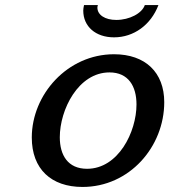

<svg xmlns="http://www.w3.org/2000/svg" viewBox="-20 -728 671 761"><path d="M313 -708C311 -699 310 -691 310 -686C310 -623 359 -580 432 -580C510 -580 578 -629 608 -708H554C543 -675 493 -649 441 -649C396 -649 366 -669 366 -698C366 -701 367 -705 368 -708ZM106 -183C106 -58 183 13 307 13C493 13 631 -146 631 -323C631 -441 556 -513 432 -513C247 -513 106 -353 106 -183ZM217 -184C217 -293 290 -441 414 -441C489 -441 521 -386 521 -314C521 -205 449 -59 325 -59C249 -59 217 -113 217 -184Z"/></svg>

Font: Perun Medium Italic
Style: Regular
Weight: 500
Italic angle: -12°
Foundry: Copyright (c) Stefan Peev, Context Ltd, 2016
Version: Version 1.026